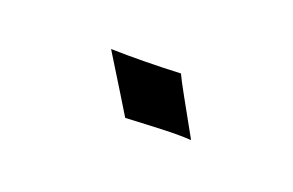

<svg xmlns="http://www.w3.org/2000/svg" viewBox="-46 -490 649 426"><g transform="rotate(-15 278.5 -277.5)"><path d="M365.7 -305.2Q363.3 -293.5 359.4 -256.3Q355.5 -219.2 349.1 -156.7Q328.6 -173.3 296.9 -193.8Q265.1 -214.4 220.7 -242.2Q221.7 -253.9 223.9 -293.2Q226.1 -332.5 230 -397.9Q261.7 -374.5 295.4 -351.6Q329.1 -328.6 365.2 -305.7Z"/></g></svg>

Font: XB Khoramshahr
Style: Oblique
Weight: 400
Italic angle: 12°
Designer: Behnam
Foundry: Irmug
Version: Version 8.005 2009